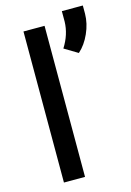

<svg xmlns="http://www.w3.org/2000/svg" viewBox="-115 -810 594 868"><g transform="rotate(-15 181.5 -375.5)"><path d="M73.2 0H171.9V-707H73.2ZM290 -548.3Q321.8 -576.2 342 -621.6Q362.3 -667 362.8 -712.4V-751H264.6V-702.1Q263.2 -642.1 227.5 -585.9Z"/></g></svg>

Font: FAU Chimera Medium
Style: Regular
Weight: 500
Version: Version 1.002;hotconv 1.0.117;makeotfexe 2.5.65602